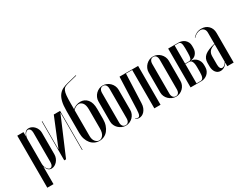

<svg xmlns="http://www.w3.org/2000/svg" viewBox="-87 -1351 2712 2119"><g transform="rotate(-30 1269.5 -291.0)"><path d="M41 -495H120V-444H122Q141 -504 189 -504Q210 -504 228.5 -494.5Q247 -485 261.5 -469Q276 -453 284.5 -432Q293 -411 293 -388V-112Q293 -88 284.5 -66Q276 -44 261.5 -27.5Q247 -11 228.5 -1Q210 9 189 9Q141 9 122 -52H120V168H41ZM120 -93Q120 -75 124.5 -58.5Q129 -42 137 -29.5Q145 -17 155 -9Q165 -1 175 -1Q192 -1 202 -17Q212 -33 212 -60V-435Q212 -461 201.5 -477Q191 -493 174 -493Q164 -493 154 -485.5Q144 -478 136.5 -466Q129 -454 124.5 -438Q120 -422 120 -404Z M587 -496V0H581V-474H579L377 0H354V-496H360V-143H363L374 -172L507 -496Z M648 -180V-459Q648 -533 660 -579.5Q672 -626 694.5 -654.5Q717 -683 748 -697.5Q779 -712 817 -721L934 -750L936 -744L819 -715Q792 -708 774.5 -698.5Q757 -689 747 -667Q737 -645 733.5 -607.5Q730 -570 730 -508V-432Q744 -450 772.5 -461Q801 -472 830 -472Q883 -472 918 -431Q953 -390 953 -309V-183Q953 -138 941 -102.5Q929 -67 908.5 -42Q888 -17 860 -4Q832 9 800 9Q768 9 740.5 -4Q713 -17 692.5 -41.5Q672 -66 660 -101Q648 -136 648 -180ZM730 -422V-95Q730 -48 751.5 -22.5Q773 3 800 3Q828 3 849.5 -24.5Q871 -52 871 -109V-349Q871 -407 850.5 -433Q830 -459 802 -459Q783 -459 763 -449Q743 -439 730 -422Z M1134 -504Q1160 -504 1183.5 -493.5Q1207 -483 1224.5 -465.5Q1242 -448 1252.5 -424.5Q1263 -401 1263 -375V-118Q1263 -92 1253 -69Q1243 -46 1225.5 -28.5Q1208 -11 1185 -1Q1162 9 1136 9Q1110 9 1086.5 -1.5Q1063 -12 1045 -29Q1027 -46 1016.5 -69.5Q1006 -93 1006 -118V-375Q1006 -401 1016.5 -424.5Q1027 -448 1044.5 -465.5Q1062 -483 1085 -493.5Q1108 -504 1134 -504ZM1135 -498Q1112 -498 1099.5 -481Q1087 -464 1087 -435V-58Q1087 -30 1100 -13.5Q1113 3 1135 3Q1158 3 1170 -13Q1182 -29 1182 -58V-435Q1182 -464 1169.5 -481Q1157 -498 1135 -498Z M1265 -10Q1282 0 1295 0Q1310 0 1318 -18Q1326 -36 1328 -86L1344 -495H1581V0H1502V-489H1423L1408 -121Q1407 -88 1397.5 -64Q1388 -40 1373.5 -23.5Q1359 -7 1341.5 1Q1324 9 1307 9Q1284 9 1262 -5Z M1774 -504Q1800 -504 1823.5 -493.5Q1847 -483 1864.5 -465.5Q1882 -448 1892.5 -424.5Q1903 -401 1903 -375V-118Q1903 -92 1893 -69Q1883 -46 1865.5 -28.5Q1848 -11 1825 -1Q1802 9 1776 9Q1750 9 1726.5 -1.5Q1703 -12 1685 -29Q1667 -46 1656.5 -69.5Q1646 -93 1646 -118V-375Q1646 -401 1656.5 -424.5Q1667 -448 1684.5 -465.5Q1702 -483 1725 -493.5Q1748 -504 1774 -504ZM1775 -498Q1752 -498 1739.5 -481Q1727 -464 1727 -435V-58Q1727 -30 1740 -13.5Q1753 3 1775 3Q1798 3 1810 -13Q1822 -29 1822 -58V-435Q1822 -464 1809.5 -481Q1797 -498 1775 -498Z M2208 -361Q2208 -336 2200 -317Q2192 -298 2180 -285Q2168 -272 2153.5 -265.5Q2139 -259 2125 -257L2115 -256V-254L2125 -253Q2140 -251 2156.5 -243Q2173 -235 2186.5 -220.5Q2200 -206 2208.5 -186Q2217 -166 2217 -140V-113Q2217 -87 2207 -66Q2197 -45 2181 -30.5Q2165 -16 2144.5 -8Q2124 0 2102 0H1964V-495H2095Q2116 -495 2136.5 -488.5Q2157 -482 2172.5 -468.5Q2188 -455 2198 -435.5Q2208 -416 2208 -390ZM2091 -258Q2114 -258 2121.5 -278.5Q2129 -299 2129 -344V-405Q2129 -450 2120.5 -469.5Q2112 -489 2088 -489H2043V-258ZM2138 -158Q2138 -252 2091 -252H2043V-6H2094Q2117 -6 2127.5 -27.5Q2138 -49 2138 -97Z M2261 -142Q2261 -198 2300.5 -231Q2340 -264 2432 -286V-428Q2432 -458 2415.5 -476Q2399 -494 2372 -494Q2349 -494 2324 -481.5Q2299 -469 2285 -449L2280 -453Q2297 -474 2325.5 -488.5Q2354 -503 2389 -503Q2444 -503 2478.5 -468Q2513 -433 2513 -376V0H2432V-44H2430Q2416 -20 2392.5 -5.5Q2369 9 2343 9Q2306 9 2283.5 -20.5Q2261 -50 2261 -99ZM2377 -12Q2391 -12 2406 -24Q2421 -36 2432 -57V-280Q2384 -266 2363 -242Q2342 -218 2342 -176V-72Q2342 -44 2351 -28Q2360 -12 2377 -12Z"/></g></svg>

Font: Moniqa SemBd Narrow Display
Style: Regular
Weight: 600
Width: 4
Designer: Rajesh Rajput
Foundry: Rajesh Rajput
Version: Version 1.000